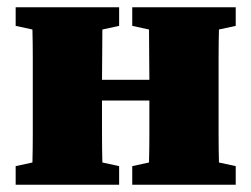

<svg xmlns="http://www.w3.org/2000/svg" viewBox="-20 -507 690 527"><path d="M343 -436V-487H627V-436L581 -426Q580 -390 580 -349Q580 -308 580 -277V-210Q580 -179 580 -138Q580 -97 581 -61L627 -51V0H343V-51L389 -61Q390 -97 390 -141.5Q390 -186 390 -231H260Q260 -187 260 -142Q260 -97 261 -61L307 -51V0H23V-51L69 -61Q70 -97 70 -138Q70 -179 70 -210V-277Q70 -308 70 -349Q70 -390 69 -426L23 -436V-487H307V-436L261 -426Q261 -393 260.5 -356Q260 -319 260 -288H390Q390 -319 389.5 -356Q389 -393 389 -426Z"/></svg>

Font: Source Serif 4 Black
Style: Regular
Weight: 900
Designer: Frank Grießhammer
Foundry: Adobe
Version: Version 4.005;hotconv 1.1.0;makeotfexe 2.6.0